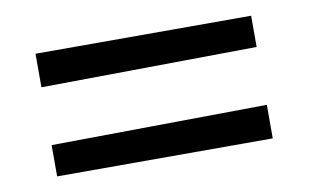

<svg xmlns="http://www.w3.org/2000/svg" viewBox="-41 -448 643 399"><g transform="rotate(-10 280.0 -248.5)"><path d="M51.8 -377.9V-307.1L506.8 -312V-377.9ZM506.8 -119.1V-189.9L51.8 -185.1V-119.1Z"/></g></svg>

Font: Sura
Style: Regular
Weight: 400
Designer: Carolina Giovagnoli
Foundry: Huerta Tipografica
Version: Version 1.003;PS 001.002;hotconv 1.0.70;makeotf.lib2.5.58329